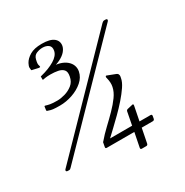

<svg xmlns="http://www.w3.org/2000/svg" viewBox="-191 -860 1081 1124"><g transform="rotate(-30 349.5 -298.5)"><path d="M7 10Q-5 10 -5 2Q-5 -2 -1 -6L615 -639Q623 -647 631 -647H638Q650 -647 650 -640Q650 -635 646 -631L29 2Q26 5 23 7.5Q20 10 15 10ZM594 -3Q592 7 581 7H507L488 103Q486 114 476 114H446Q436 114 438 103L457 7H271Q261 7 263 -3L267 -24Q267 -27 268 -30.5Q269 -34 272 -36Q300 -69 333.5 -100.5Q367 -132 397.5 -163Q428 -194 450 -224.5Q472 -255 478 -285Q484 -311 475 -346Q473 -351 474 -355Q475 -363 482 -360L534 -340Q547 -335 548 -326Q550 -322 549 -316Q548 -310 547 -305Q543 -281 523 -251.5Q503 -222 475 -190Q447 -158 416.5 -128Q386 -98 359 -72.5Q332 -47 315 -31H464L481 -119Q483 -127 492 -129L527 -137Q535 -139 533 -127L514 -31H588Q599 -31 597 -20ZM158 -344Q127 -344 111.5 -346Q96 -348 86 -352Q81 -353 76.5 -355Q72 -357 73 -361L76 -383Q76 -386 78 -387Q80 -388 83 -387Q95 -383 111 -380Q127 -377 159 -377Q182 -377 210.5 -385Q239 -393 262.5 -411.5Q286 -430 292 -463Q298 -493 285.5 -507Q273 -521 249.5 -525.5Q226 -530 200 -530Q179 -530 166 -528Q153 -526 149 -525Q145 -524 145 -527V-545Q144 -547 145.5 -548Q147 -549 149 -549Q206 -563 244 -586Q282 -609 288 -639Q293 -665 277.5 -677Q262 -689 237 -689Q218 -689 197.5 -681Q177 -673 171 -649Q164 -622 167.5 -612Q171 -602 170 -599Q170 -596 160 -597L121 -606Q118 -606 117 -606.5Q116 -607 115 -610Q114 -615 113.5 -625Q113 -635 122 -652Q135 -676 164.5 -693.5Q194 -711 245 -711Q301 -711 325.5 -691Q350 -671 344 -639Q340 -621 325.5 -604.5Q311 -588 284 -574.5Q257 -561 218 -553V-563Q253 -566 280 -558.5Q307 -551 325 -536Q343 -521 350 -502Q357 -483 353 -462Q346 -426 315.5 -399.5Q285 -373 242.5 -358.5Q200 -344 158 -344Z"/></g></svg>

Font: Young Serif Light
Style: Italic
Weight: 300
Italic angle: -10.979°
Designer: Bastien Sozeau
Foundry: NBR — Bastien Sozeau
Version: Version 5.001